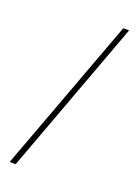

<svg xmlns="http://www.w3.org/2000/svg" viewBox="-138 -774 600 833"><g transform="rotate(20 162.0 -357.0)"><path d="M309 -714 45 0H17L282 -714Z"/></g></svg>

Font: Noto Sans Myanmar SemiCondensed Thin
Style: Regular
Weight: 100
Width: 4
Designer: Monotype Design Team
Foundry: Monotype Imaging Inc.
Version: Version 2.107; ttfautohint (v1.8.4.7-5d5b)